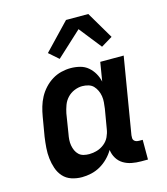

<svg xmlns="http://www.w3.org/2000/svg" viewBox="-114 -853 828 950"><g transform="rotate(-15 300.0 -378.0)"><path d="M189 8Q161 8 135.5 -0.5Q110 -9 93 -28Q76 -47 67.5 -72Q59 -97 56 -123.5Q53 -150 55 -177.5Q57 -205 61 -233L78 -333Q82 -357 89 -381Q96 -405 108 -427.5Q120 -450 138 -469.5Q156 -489 178 -502.5Q200 -516 224.5 -522Q249 -528 273 -528Q297 -528 320.5 -522Q344 -516 361.5 -501Q379 -486 390.5 -466Q402 -446 407 -423L423 -520H543L478 -129Q477 -121 477.5 -114Q478 -107 482.5 -102Q487 -97 493.5 -95Q500 -93 508 -93H526V8H491Q466 8 443 3.5Q420 -1 401 -12.5Q382 -24 370 -43.5Q358 -63 355 -87Q342 -65 323.5 -46.5Q305 -28 283 -15.5Q261 -3 236.5 2.5Q212 8 189 8ZM253 -93Q273 -93 293 -99Q313 -105 330 -118.5Q347 -132 356 -151Q365 -170 368 -190L385 -290Q387 -306 388.5 -322Q390 -338 387.5 -353.5Q385 -369 378.5 -383Q372 -397 362 -407.5Q352 -418 336.5 -422.5Q321 -427 305 -427Q285 -427 264.5 -418.5Q244 -410 229 -394Q214 -378 206.5 -357.5Q199 -337 195 -317L179 -217Q176 -202 175 -187Q174 -172 176.5 -158Q179 -144 184.5 -131.5Q190 -119 200 -109.5Q210 -100 224 -96.5Q238 -93 253 -93ZM233 -586 184 -629 313 -764H427L509 -625L451 -590L361 -704Z"/></g></svg>

Font: Iosevka Etoile
Style: Bold Italic
Weight: 700
Italic angle: -9°
Designer: Belleve Invis
Foundry: Belleve Invis
Version: Version 28.1.0; ttfautohint (v1.8.4)